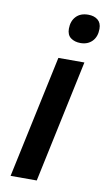

<svg xmlns="http://www.w3.org/2000/svg" viewBox="-86 -790 464 833"><g transform="rotate(10 146.0 -373.5)"><path d="M161.1 -672.9Q161.1 -706.1 180.2 -726.6Q199.2 -747.1 233.9 -747.1Q259.8 -747.1 275.9 -734.1Q292 -721.2 292 -694.8Q292 -660.2 272.5 -640.1Q252.9 -620.1 221.2 -620.1Q195.3 -620.1 178.2 -632.8Q161.1 -645.5 161.1 -672.9ZM138.2 0H22.9L138.2 -540H252.9Z"/></g></svg>

Font: f4_56222          
Style: Italic
Weight: 600
Italic angle: -12°
Foundry: Ascender Corporation
Version: Version 1.10